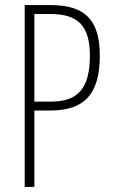

<svg xmlns="http://www.w3.org/2000/svg" viewBox="-20 -800 445 754"><path d="M179 -780H77V-66H115V-366H178C311 -366 372 -430 372 -582C372 -726 309 -780 179 -780ZM177 -745C283 -745 333 -702 333 -582C333 -453 286 -401 181 -401H115V-745Z"/></svg>

Font: Noto Sans Malayalam UI ExtraCondensed ExtraLight
Style: Regular
Weight: 200
Width: 2
Designer: Jelle Bosma - Monotype Design Team
Foundry: Monotype Imaging Inc.
Version: Version 2.104